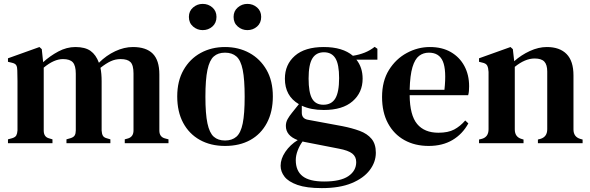

<svg xmlns="http://www.w3.org/2000/svg" viewBox="-20 -737 3038 988"><path d="M21 0V-20L43 -26Q59 -31 64 -40.5Q69 -50 70 -66V-264Q70 -297 70 -320Q70 -343 69 -374Q69 -391 64 -400.5Q59 -410 42 -414L21 -419V-437L183 -495L195 -484L202 -417Q237 -449 280 -472Q323 -495 368 -495Q418 -495 446 -475Q474 -455 489 -414Q527 -452 573 -473.5Q619 -495 664 -495Q732 -495 766 -461Q800 -427 800 -354V-65Q800 -33 828 -25L847 -20V0H622V-20L640 -25Q667 -34 667 -66V-359Q667 -402 651.5 -417.5Q636 -433 601 -433Q574 -433 550 -422Q526 -411 497 -388Q503 -358 503 -319V-65Q504 -48 509.5 -38.5Q515 -29 531 -25L548 -20V0H322V-20L343 -26Q359 -31 364.5 -40.5Q370 -50 370 -66V-358Q370 -399 355 -416Q340 -433 304 -433Q258 -433 205 -389V-65Q205 -32 233 -25L250 -20V0Z M1138 14Q1064 14 1008.5 -17Q953 -48 922.5 -105Q892 -162 892 -241Q892 -320 924.5 -377Q957 -434 1012.5 -464.5Q1068 -495 1138 -495Q1208 -495 1263.5 -464.5Q1319 -434 1351.5 -377.5Q1384 -321 1384 -241Q1384 -162 1353.5 -104.5Q1323 -47 1268 -16.5Q1213 14 1138 14ZM1138 -14Q1174 -14 1196.5 -33.5Q1219 -53 1229 -102Q1239 -151 1239 -239Q1239 -328 1229 -377.5Q1219 -427 1196.5 -446.5Q1174 -466 1138 -466Q1102 -466 1080 -446.5Q1058 -427 1047.5 -377.5Q1037 -328 1037 -239Q1037 -151 1047.5 -102Q1058 -53 1080 -33.5Q1102 -14 1138 -14ZM1253 -582Q1225 -582 1203.5 -600.5Q1182 -619 1182 -650Q1182 -680 1203.5 -698.5Q1225 -717 1253 -717Q1282 -717 1303 -698.5Q1324 -680 1324 -650Q1324 -619 1303 -600.5Q1282 -582 1253 -582ZM1023 -582Q995 -582 973.5 -600.5Q952 -619 952 -650Q952 -680 973.5 -698.5Q995 -717 1023 -717Q1052 -717 1073 -698.5Q1094 -680 1094 -650Q1094 -619 1073 -600.5Q1052 -582 1023 -582Z M1646 -171Q1580 -171 1533 -193V-157Q1533 -127 1563 -121L1741 -88Q1792 -78 1831 -63.5Q1870 -49 1892 -22.5Q1914 4 1914 49Q1914 97 1882.5 138.5Q1851 180 1789.5 205.5Q1728 231 1636 231Q1557 231 1510.5 214.5Q1464 198 1444 172Q1424 146 1424 116Q1424 80 1448.5 44Q1473 8 1512 -16Q1451 -39 1451 -89Q1451 -108 1460 -124Q1469 -140 1482 -156L1518 -201Q1446 -243 1446 -332Q1446 -405 1497.5 -450Q1549 -495 1646 -495Q1743 -495 1796 -450Q1828 -455 1856 -466Q1884 -477 1908 -496L1922 -486V-430H1814Q1846 -390 1846 -332Q1846 -261 1794.5 -216Q1743 -171 1646 -171ZM1644 -198Q1686 -198 1705.5 -230.5Q1725 -263 1725 -335Q1725 -406 1706 -437Q1687 -468 1647 -468Q1607 -468 1587.5 -436.5Q1568 -405 1568 -333Q1568 -261 1586 -229.5Q1604 -198 1644 -198ZM1502 87Q1502 142 1537 169.5Q1572 197 1648 197Q1732 197 1772.5 169.5Q1813 142 1813 97Q1813 69 1792.5 53Q1772 37 1724 28L1545 -7Q1541 -8 1537 -9Q1522 11 1512 37Q1502 63 1502 87Z M2192 -495Q2255 -495 2300 -469Q2345 -443 2369.5 -397.5Q2394 -352 2394 -293Q2394 -280 2393 -268.5Q2392 -257 2389 -247H2088Q2089 -144 2126.5 -99Q2164 -54 2236 -54Q2286 -54 2317 -70.5Q2348 -87 2374 -117L2390 -102Q2360 -47 2308.5 -16.5Q2257 14 2186 14Q2115 14 2061 -16Q2007 -46 1976.5 -102.5Q1946 -159 1946 -238Q1946 -320 1981.5 -377Q2017 -434 2073.5 -464.5Q2130 -495 2192 -495ZM2187 -466Q2158 -466 2136.5 -449.5Q2115 -433 2102.5 -391.5Q2090 -350 2088 -275H2267Q2278 -376 2259 -421Q2240 -466 2187 -466Z M2445 0V-19L2461 -23Q2494 -33 2494 -72V-367Q2493 -388 2487 -399.5Q2481 -411 2461 -415L2445 -419V-437L2607 -495L2619 -484L2626 -422Q2662 -454 2706.5 -474.5Q2751 -495 2794 -495Q2860 -495 2895.5 -459Q2931 -423 2931 -349V-71Q2931 -32 2967 -22L2978 -19V0H2748V-19L2763 -23Q2796 -34 2796 -72V-369Q2796 -404 2781 -420Q2766 -436 2731 -436Q2682 -436 2629 -393V-71Q2629 -32 2664 -22L2674 -19V0Z"/></svg>

Font: DeepMind Serif Text
Style: Regular
Weight: 400
Designer: Frank Grießhammer / Modifications: Colophon Foundry
Foundry: Colophon Foundry
Version: Version 5.003; ttfautohint (v1.8.2)